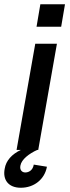

<svg xmlns="http://www.w3.org/2000/svg" viewBox="-77 -706 330 904"><path d="M95 -580H211L229 -686H113ZM-55 89C-65 141 -37 178 21 178C83 178 133 139 144 79L82 69C77 99 55 106 42 106C28 106 15 96 19 74C24 44 61 17 98 0H103L191 -500H89L1 0H21C-21 20 -49 50 -55 89Z"/></svg>

Font: Uncut Sans Medium
Style: Italic
Weight: 500
Italic angle: -10°
Designer: Kasper Nordkvist
Foundry: Uncut Type
Version: Version 1.111;FEAKit 1.0